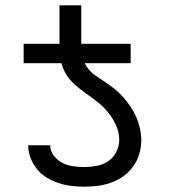

<svg xmlns="http://www.w3.org/2000/svg" viewBox="-20 -695 640 723"><path d="M69 -457V-530H204V-675H286V-530H472V-457ZM298 8Q273 8 248.5 5Q224 2 201 -5.5Q178 -13 156.5 -26Q135 -39 119.5 -58Q104 -77 95 -100.5Q86 -124 86 -148H169Q169 -127 182.5 -109Q196 -91 215 -81.5Q234 -72 255.5 -69Q277 -66 298 -66Q321 -66 344.5 -70.5Q368 -75 387.5 -88Q407 -101 418 -123Q429 -145 429 -168Q429 -196 417.5 -222Q406 -248 388.5 -270Q371 -292 349 -309.5Q327 -327 304 -343Q281 -359 260 -378Q239 -397 225.5 -421.5Q212 -446 208 -474Q204 -502 204 -530H286Q286 -508 290 -485.5Q294 -463 306.5 -444Q319 -425 337.5 -412Q356 -399 375 -386.5Q394 -374 411.5 -360Q429 -346 444 -329Q459 -312 471.5 -293.5Q484 -275 493 -254.5Q502 -234 507 -211.5Q512 -189 512 -167Q512 -141 504.5 -115.5Q497 -90 482 -69Q467 -48 446 -32.5Q425 -17 400.5 -8Q376 1 350 4.5Q324 8 298 8Z"/></svg>

Font: Iosevka Curly Extended
Style: Regular
Weight: 400
Width: 7
Monospace: yes
Designer: Belleve Invis
Foundry: Belleve Invis
Version: Version 11.1.0; ttfautohint (v1.8.3)